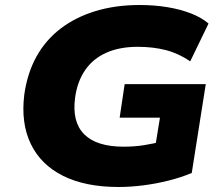

<svg xmlns="http://www.w3.org/2000/svg" viewBox="-20 -736 893 767"><path d="M454 11Q321 11 232 -33.5Q143 -78 103 -161Q63 -244 77 -358Q89 -444 126 -510.5Q163 -577 223 -622.5Q283 -668 362.5 -692Q442 -716 537 -716Q596 -716 648 -707.5Q700 -699 742.5 -682.5Q785 -666 813 -642L740 -491Q693 -523 642 -536Q591 -549 530 -549Q458 -549 405 -525.5Q352 -502 320.5 -456.5Q289 -411 280 -346Q267 -249 316.5 -199.5Q366 -150 474 -150Q516 -150 555 -156Q594 -162 634 -173L595 -118L619 -266H458L478 -400H802L746 -45Q703 -27 653 -14.5Q603 -2 552 4.5Q501 11 454 11Z"/></svg>

Font: Nunito Sans 10pt SemiExpanded Black
Style: Italic
Weight: 900
Width: 6
Italic angle: -9°
Designer: Vernon Adams
Foundry: Vernon Adams
Version: Version 3.101;gftools[0.9.27]